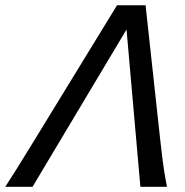

<svg xmlns="http://www.w3.org/2000/svg" viewBox="-30 -719 711 739"><path d="M457 -605.5 95.2 0H-9.8Q-0.5 -14.6 10 -30.8Q20.5 -46.9 33.2 -67.4Q45.9 -87.9 62 -114Q78.1 -140.1 99.6 -174.8L420.4 -698.7H530.3L587.4 -174.8Q591.3 -140.1 594.5 -114Q597.7 -87.9 600.8 -67.4Q604 -46.9 606.9 -30.8Q609.9 -14.6 612.8 0H510.3Z"/></svg>

Font: Andika New Basic
Style: Italic
Weight: 400
Italic angle: -14°
Designer: Victor Gaultney, Annie Olsen, Julie Remington, Don Collingsworth, Eric Hays
Foundry: SIL International
Version: Version 5.500